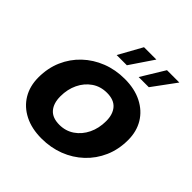

<svg xmlns="http://www.w3.org/2000/svg" viewBox="-197 -888 1049 1049"><g transform="rotate(45 327.5 -363.5)"><path d="M281 11.5Q205 11.5 149.2 -16.8Q93.5 -45 63.2 -95.5Q33 -146 33 -213Q33 -285 59 -344.8Q85 -404.5 131.5 -448.5Q178 -492.5 239.8 -516.8Q301.5 -541 373 -541Q449.5 -541 505.5 -512.5Q561.5 -484 591.8 -433.8Q622 -383.5 622 -317.5Q622 -244.5 595.5 -184.2Q569 -124 522.2 -80Q475.5 -36 413.8 -12.2Q352 11.5 281 11.5ZM297 -110.5Q345.5 -110.5 383.2 -136.2Q421 -162 442.5 -206.2Q464 -250.5 464 -306Q464 -358.5 437.8 -388.5Q411.5 -418.5 358 -418.5Q308 -418.5 270.5 -392.5Q233 -366.5 212 -322.8Q191 -279 191 -225Q191 -171 217.2 -140.8Q243.5 -110.5 297 -110.5ZM249 -601.5 324.5 -737.5H420L328 -601.5ZM419 -601.5 502 -737.5H597.5L497.5 -601.5Z"/></g></svg>

Font: Epilogue
Style: Bold Italic
Weight: 700
Italic angle: -12°
Designer: Tyler Finck
Foundry: Etcetera Type Co
Version: Version 2.111; ttfautohint (v1.8.3)